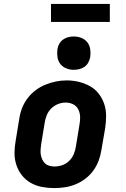

<svg xmlns="http://www.w3.org/2000/svg" viewBox="-20 -951 640 979"><path d="M256 8Q224 8 193 2Q162 -4 136 -19Q110 -34 91.5 -57.5Q73 -81 63.5 -110Q54 -139 54 -170.5Q54 -202 60 -234L78 -344Q82 -372 92 -398.5Q102 -425 119.5 -448.5Q137 -472 160.5 -490Q184 -508 211 -519Q238 -530 265 -535.5Q292 -541 320 -541Q352 -541 382.5 -533.5Q413 -526 439 -511.5Q465 -497 483.5 -473Q502 -449 511.5 -420.5Q521 -392 521 -360Q521 -328 516 -296L497 -186Q493 -159 483 -132Q473 -105 456 -81.5Q439 -58 415.5 -40Q392 -22 365 -11Q338 0 310.5 4Q283 8 256 8ZM258 -102Q278 -102 298 -109Q318 -116 333 -131Q348 -146 356 -165Q364 -184 367 -204L385 -314Q389 -334 388.5 -354.5Q388 -375 379.5 -392.5Q371 -410 353.5 -419Q336 -428 315 -428Q295 -428 276 -420.5Q257 -413 242 -398.5Q227 -384 219 -365Q211 -346 208 -326L190 -216Q188 -203 187 -189Q186 -175 188 -162.5Q190 -150 195.5 -138Q201 -126 210 -117.5Q219 -109 232 -105.5Q245 -102 258 -102ZM356 -595Q336 -595 317.5 -602.5Q299 -610 287.5 -625Q276 -640 273 -660Q270 -680 273 -701Q275 -715 282.5 -728Q290 -741 302 -749.5Q314 -758 328 -761.5Q342 -765 356 -765Q377 -765 395.5 -757.5Q414 -750 425.5 -735Q437 -720 440 -700Q443 -680 440 -659Q437 -645 430 -632Q423 -619 411 -610.5Q399 -602 384.5 -598.5Q370 -595 356 -595ZM540 -839H240V-931H540Z"/></svg>

Font: Iosevka Slab XBdExObl
Style: Regular
Weight: 800
Width: 7
Italic angle: -9°
Monospace: yes
Designer: Belleve Invis
Foundry: Belleve Invis
Version: Version 11.1.0; ttfautohint (v1.8.3)